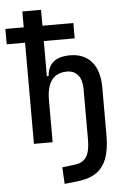

<svg xmlns="http://www.w3.org/2000/svg" viewBox="-63 -777 711 1058"><g transform="rotate(-5 293.0 -248.5)"><path d="M400.4 -68.4V-278.3Q400.4 -327.6 378.4 -354.2Q356.4 -380.9 317.4 -380.9Q205.1 -380.9 205.1 -232.4L174.8 -365.2H214.8Q222.7 -468.8 341.8 -468.8Q418.9 -468.8 461.4 -418.9Q503.9 -369.1 503.9 -278.3V-68.4ZM101.6 0V-732.4H205.1V0ZM0 -559.6V-644.5H376V-559.6ZM251 234.4 246.1 142.6 314.5 133.8Q359.4 129.9 379.9 98.6Q400.4 67.4 400.4 3.9V-187.5H503.9V-11.7Q503.9 68.8 483.2 120.4Q462.4 171.9 418.5 197.8Q374.5 223.6 304.7 228.5Z"/></g></svg>

Font: Cascadia Code
Style: Regular
Weight: 400
Designer: Aaron Bell
Foundry: Saja Typeworks
Version: Version 2404.023